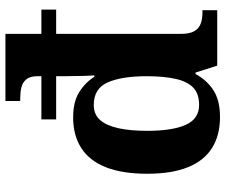

<svg xmlns="http://www.w3.org/2000/svg" viewBox="-80 -720 810 689"><g transform="rotate(-90 324.5 -375.0)"><path d="M250 10Q184 10 138.5 -18.5Q93 -47 69.5 -105Q46 -163 46 -251Q46 -341 69.5 -400Q93 -459 138.5 -488Q184 -517 248 -517Q304 -517 338.5 -495.5Q373 -474 394 -441H399Q399 -447 398 -459.5Q397 -472 397 -488Q397 -504 396.5 -520Q396 -536 396 -549V-578H241V-631H396V-645Q396 -672 384.5 -685.5Q373 -699 355 -703Q337 -707 315 -707H307V-760H548V-631H635V-578H548V-129Q548 -99 557.5 -82.5Q567 -66 584 -59.5Q601 -53 625 -53H633V0H434L409 -78H404Q382 -37 345.5 -13.5Q309 10 250 10ZM293 -65Q333 -65 355 -86Q377 -107 386.5 -149.5Q396 -192 396 -253Q396 -342 374 -392.5Q352 -443 293 -443Q259 -443 239 -420.5Q219 -398 209.5 -355Q200 -312 200 -252Q200 -161 221.5 -113Q243 -65 293 -65Z"/></g></svg>

Font: Noto Serif Hebrew
Style: Bold
Weight: 700
Version: Version 2.003